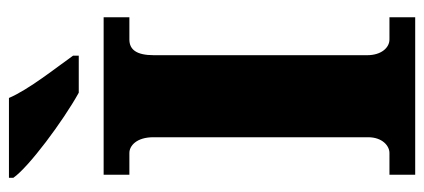

<svg xmlns="http://www.w3.org/2000/svg" viewBox="-286 -686 971 440"><g transform="rotate(-90 200.0 -465.5)"><path d="M208 -771H293V-784C266 -822 215 -886 196 -931H13V-921C37 -886 143 -807 208 -771ZM20 0H381V-59H330C311 -59 294 -78 294 -110V-599C294 -639 307 -655 330 -655H381V-714H20V-655H70C86 -655 106 -639 106 -600V-108C106 -75 86 -59 70 -59H20Z"/></g></svg>

Font: Noto Serif Tamil SemiCondensed Black
Style: Italic
Weight: 900
Width: 4
Italic angle: -12°
Designer: Indian Type Foundry, Tom Grace, and the Monotype Design Team
Foundry: Monotype Imaging Inc.
Version: Version 2.003